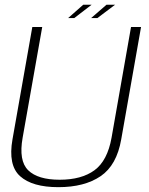

<svg xmlns="http://www.w3.org/2000/svg" viewBox="-20 -789 632 814"><path d="M227.5 4.5Q338 4.5 406.5 -42Q475 -88.5 494 -198.5L578 -674.5H535.5L453 -205.5Q435.5 -107.5 380.5 -67.2Q325.5 -27 233 -27Q140.5 -27 99.5 -67.2Q58.5 -107.5 76 -205.5L159 -674.5H117L33 -198.5Q13.5 -88.5 65.2 -42Q117 4.5 227.5 4.5ZM366.5 -712.5H393L468 -769H431.5ZM269 -712.5H295L368.5 -769H333Z"/></svg>

Font: Anybody UltraCondensed Thin ExtraLight
Style: Italic
Weight: 250
Italic angle: -10°
Version: Version 1.111